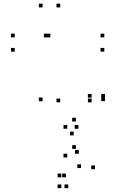

<svg xmlns="http://www.w3.org/2000/svg" viewBox="-20 -704 660 1029"><path d="M375 21.5V1.5H355V21.5ZM542.7 -162.2V-182.2H522.7V-162.2ZM542.7 -180.5V-200.5H522.7V-180.5ZM471 -180.5V-200.5H451V-180.5ZM471 -155.5V-175.5H451V-155.5ZM386.7 -52.8V-72.8H366.7V-52.8ZM302.8 -155.7V-175.7H282.8V-155.7ZM302.8 -664.3V-684.3H282.8V-664.3ZM208.2 -664.3V-684.3H188.2V-664.3ZM208.2 -161.5V-181.5H188.2V-161.5ZM235.2 -503.7V-523.7H215.2V-503.7ZM59 -503.7V-523.7H39V-503.7ZM59 -427.2V-447.2H39V-427.2ZM539 -427.2V-447.2H519V-427.2ZM539 -503.7V-523.7H519V-503.7ZM249.7 -503.7V-523.7H229.7V-503.7ZM402.3 120V100H382.3V120ZM400.3 -14V-34H380.3V-14ZM340.3 -14V-34H320.3V-14ZM340.3 140V120H320.3V140ZM414.3 196.7V176.7H394.3V196.7ZM333.2 246.3V226.3H313.2V246.3ZM308.7 246.3V226.3H288.7V246.3ZM308.7 304.5V284.5H288.7V304.5ZM345.7 304.5V284.5H325.7V304.5ZM489 202.7V182.7H469V202.7ZM386.8 94V74H366.8V94Z"/></svg>

Font: Monaspace Neon Dots Var
Style: Regular
Weight: 400
Designer: Riley Cran and the Lettermatic Team
Version: Version 1.100 (Monaspace Neon Dots)